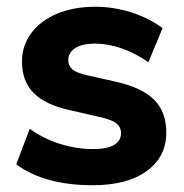

<svg xmlns="http://www.w3.org/2000/svg" viewBox="-20 -540 543 568"><path d="M28 -54 68 -159Q108 -130 157 -114.5Q206 -99 257 -99Q296 -99 317 -111Q338 -123 338 -146Q338 -165 323 -176Q308 -187 270 -195L187 -214Q114 -230 79.5 -265Q45 -300 45 -358Q45 -405 72.5 -442Q100 -479 149 -499.5Q198 -520 262 -520Q316 -520 368 -503.5Q420 -487 461 -457L419 -356Q380 -383 339.5 -397Q299 -411 261 -411Q224 -411 203 -398Q182 -385 182 -362Q182 -345 194.5 -334.5Q207 -324 239 -317L324 -298Q402 -280 437 -244Q472 -208 472 -148Q472 -76 414 -34Q356 8 255 8Q111 8 28 -54Z"/></svg>

Font: Muli ExtraBold
Style: Regular
Weight: 800
Designer: Vernon Adams
Foundry: Vernon Adams
Version: Version 2.000